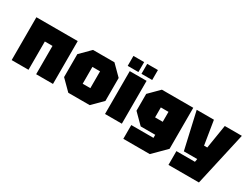

<svg xmlns="http://www.w3.org/2000/svg" viewBox="-62 -1382 2854 2173"><g transform="rotate(30 1365.0 -295.0)"><path d="M40 0V-560H580V0H360V-370H260V0Z M650 -130V-430L780 -560H1060L1190 -430V-130L1060 0H780ZM870 -170H970V-390H870Z M1260 0V-560H1480V0ZM1210 -600V-730H1350V-600ZM1390 -600V-730H1530V-600Z M1580 140V-40H1870V-80H1680L1550 -210V-430L1680 -560H2090V-24L1926 140ZM1770 -380V-250H1870V-380Z M2170 140V-40H2412L2419 -80H2244L2135 -560H2360L2410 -250H2452L2502 -560H2725L2568 140Z"/></g></svg>

Font: Tektur Black
Style: Regular
Weight: 900
Designer: Adam Jagosz
Foundry: Adam Jagosz
Version: Version 1.005;gftools[0.9.30]